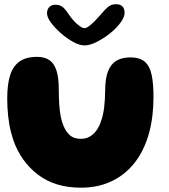

<svg xmlns="http://www.w3.org/2000/svg" viewBox="-20 -850 782 890"><path d="M354.5 20Q235.5 20 156.2 -40.2Q77 -100.5 41.5 -201Q36 -218.5 31.2 -236.5Q26.5 -254.5 23.2 -273.2Q20 -292 17.8 -312Q15.5 -332 14.5 -352.5Q13.5 -373 13.5 -394Q13.5 -459 27 -501.5Q40.5 -544 71 -565.2Q101.5 -586.5 152 -586.5Q186 -586.5 208.2 -571.8Q230.5 -557 241.5 -523.8Q252.5 -490.5 252.5 -434Q252.5 -417.5 253 -400.8Q253.5 -384 254.5 -368.2Q255.5 -352.5 257.2 -337.5Q259 -322.5 261.8 -308.8Q264.5 -295 268.5 -283Q279 -248.5 299.2 -227.5Q319.5 -206.5 354.5 -206.5Q377.5 -206.5 395 -216.2Q412.5 -226 425.2 -242.8Q438 -259.5 446 -282Q452 -297.5 456.2 -315.2Q460.5 -333 462.8 -352.2Q465 -371.5 466.2 -391.5Q467.5 -411.5 467.5 -431Q467.5 -486.5 480.8 -520Q494 -553.5 520 -568.8Q546 -584 584 -584Q627.5 -584 650.8 -564.2Q674 -544.5 682.8 -503.5Q691.5 -462.5 691.5 -399.5Q691.5 -377 690.2 -355.8Q689 -334.5 686.5 -314Q684 -293.5 680.2 -273.8Q676.5 -254 671.5 -235.2Q666.5 -216.5 660 -199Q636 -131.5 593.2 -82.5Q550.5 -33.5 490.5 -6.8Q430.5 20 354.5 20ZM371.5 -639.5Q348.5 -639.5 319 -655.8Q289.5 -672 262 -696.2Q234.5 -720.5 216.2 -745.2Q198 -770 198 -788Q198 -807 208.5 -817.5Q219 -828 236.5 -828Q259.5 -828 273.2 -815.2Q287 -802.5 300.5 -781Q309.5 -767 322.8 -752.8Q336 -738.5 349.5 -729Q363 -719.5 371.5 -719.5Q380.5 -719.5 394.5 -730.2Q408.5 -741 423.2 -756.5Q438 -772 450 -786Q467 -806.5 481.5 -818.5Q496 -830.5 517.5 -830.5Q557.5 -830.5 557.5 -790Q557.5 -770.5 538.5 -744.8Q519.5 -719 489.8 -695.2Q460 -671.5 428.2 -655.5Q396.5 -639.5 371.5 -639.5Z"/></svg>

Font: Gluten Thin
Style: Bold
Weight: 700
Version: Version 1.300